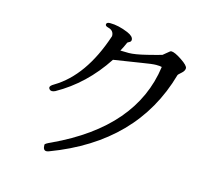

<svg xmlns="http://www.w3.org/2000/svg" viewBox="-106 -896 1213 1046"><g transform="rotate(15 500.0 -373.0)"><path d="M725 -597Q715 -600 693 -600Q671 -600 615 -590.5Q559 -581 458 -566Q353 -406 199 -320Q189 -315 180.5 -315Q172 -315 167 -320.5Q162 -326 162 -331Q162 -341 183 -353Q339 -446 419 -686Q420 -689 420 -690Q420 -721 387 -729Q371 -733 371 -742Q371 -755 392 -755Q439 -755 494 -732Q529 -717 529 -697Q529 -687 519 -682.5Q509 -678 508 -674Q497 -648 484 -625Q497 -624 531 -624Q565 -624 631.5 -640.5Q698 -657 712 -662Q745 -690 748 -691.5Q751 -693 754 -693Q773 -693 813.5 -666Q854 -639 854 -624Q854 -609 837 -594.5Q820 -580 819 -576Q703 -164 250 6Q242 9 236 9Q217 9 217 -22V-23Q217 -29 251 -44Q677 -243 725 -597Z"/></g></svg>

Font: Sawarabi Mincho
Style: Regular
Weight: 400
Version: Version 1.00